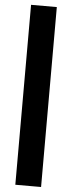

<svg xmlns="http://www.w3.org/2000/svg" viewBox="-65 -841 398 1062"><g transform="rotate(5 134.5 -310.5)"><path d="M63 189V-810H206V189Z"/></g></svg>

Font: Oswald Heavy
Style: Regular
Weight: 400
Designer: Vernon Adams
Foundry: Vernon Adams
Version: Version 4.101